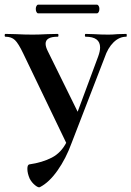

<svg xmlns="http://www.w3.org/2000/svg" viewBox="-24 -613 562 821"><path d="M-1 -456Q-4 -456 -4 -462Q-4 -468 -1 -468L43 -467Q81 -465 116 -465Q141 -465 179 -467L223 -468Q226 -468 226 -462Q226 -456 223 -456Q171 -456 171 -426Q171 -413 180 -395L319 -113L263 -14L396 -372Q404 -394 404 -410Q404 -456 342 -456Q339 -456 339 -462Q339 -468 342 -468L377 -467Q409 -465 440 -465Q457 -465 479 -467L516 -468Q518 -468 518 -462Q518 -456 516 -456Q486 -456 461.5 -432Q437 -408 423 -366L282 -1Q280 3 273 7Q266 11 264 8L75 -385Q55 -427 40 -441.5Q25 -456 -1 -456ZM103 151Q93 128 93 109Q93 92 101 90Q157 82 197.5 61Q238 40 261 -6L282 -1Q258 65 222 116Q186 167 147 187Q141 191 126.5 179.5Q112 168 103 151ZM129 -575Q129 -582 132 -587.5Q135 -593 139 -593H390Q395 -593 398 -587.5Q401 -582 401 -575Q401 -567 398 -561.5Q395 -556 390 -556H139Q135 -556 132 -561.5Q129 -567 129 -575Z"/></svg>

Font: Cormorant Unicase
Style: Bold
Weight: 700
Designer: Christian Thalmann (Catharsis Fonts)
Foundry: Catharsis Fonts
Version: Version 4.000